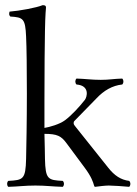

<svg xmlns="http://www.w3.org/2000/svg" viewBox="-20 -718 530 743"><path d="M81 -103C79 -24 70 -21 12 -18C6 -12 6 -1 12 5C52 4 76 0 117 0C158 0 182 4 223 5C229 -1 229 -12 223 -18C165 -21 156 -24 154 -103C154 -123 153 -157 152 -200C201 -200 217 -192 238 -163L307 -70C334 -34 340 -14 344 0C345 3 346 5 348 5C363 3 388 0 401 0C416 0 461 3 480 5C486 -1 486 -12 480 -18C448 -22 423 -38 398 -70L272 -228C269 -232 265 -236 265 -241C265 -245 265 -247 269 -251L353 -337C382 -368 415 -387 453 -391C459 -397 459 -408 453 -414C418 -413 404 -409 370 -409C334 -409 311 -413 276 -414C270 -408 270 -397 276 -391C329 -387 317 -342 308 -331C286 -303 256 -271 232 -253C211 -237 171 -226 152 -223C152 -256 152 -292 152 -329C152 -440 153 -556 154 -599C155 -661 158 -689 158 -689C158 -696 154 -698 145 -698C121 -688 55 -676 17 -673C15 -665 14 -660 20 -654C70 -651 78 -646 81 -576C83 -538 84 -448 84 -355C84 -252 82 -145 81 -103Z"/></svg>

Font: Libertinus Serif Display
Style: Regular
Weight: 400
Designer: Philipp H. Poll, Khaled Hosny
Foundry: Caleb Maclennan
Version: Version 7.050;RELEASE